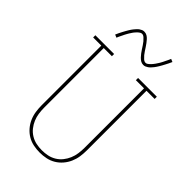

<svg xmlns="http://www.w3.org/2000/svg" viewBox="-283 -1060 1166 1166"><g transform="rotate(45 300.0 -476.5)"><path d="M300 8Q273 8 246 2.5Q219 -3 195.5 -17Q172 -31 154 -52Q136 -73 125 -98Q114 -123 110 -150Q106 -177 106 -205V-716H36V-735H197V-716H127V-205Q127 -180 130.5 -155.5Q134 -131 143.5 -108.5Q153 -86 168.5 -66.5Q184 -47 205.5 -34Q227 -21 251 -16Q275 -11 300 -11Q325 -11 349 -16Q373 -21 394.5 -34Q416 -47 431.5 -66.5Q447 -86 456.5 -108.5Q466 -131 469.5 -155.5Q473 -180 473 -205V-716H403V-735H564V-716H494V-205Q494 -177 490 -150Q486 -123 475 -98Q464 -73 446 -52Q428 -31 404.5 -17Q381 -3 354 2.5Q327 8 300 8ZM369 -813Q356 -813 345.5 -819.5Q335 -826 326.5 -835Q318 -844 311 -853.5Q304 -863 297 -873.5Q290 -884 283 -895Q276 -906 268.5 -915Q261 -924 251 -933Q241 -942 231 -942Q226 -942 223.5 -941Q221 -940 217.5 -938Q214 -936 209.5 -932.5Q205 -929 200 -923.5Q195 -918 192.5 -915Q190 -912 187.5 -909Q185 -906 183 -902.5Q181 -899 178.5 -895.5Q176 -892 173.5 -888Q171 -884 168.5 -879.5Q166 -875 163.5 -870.5Q161 -866 158.5 -861Q156 -856 153.5 -850.5Q151 -845 148 -839.5Q145 -834 142.5 -828Q140 -822 137 -815L118 -823Q123 -835 128 -845Q133 -855 138 -864.5Q143 -874 147.5 -882Q152 -890 156.5 -897.5Q161 -905 165 -911Q169 -917 173.5 -922.5Q178 -928 185.5 -936.5Q193 -945 200.5 -950Q208 -955 215 -958Q222 -961 231 -961Q244 -961 254.5 -955Q265 -949 273.5 -939.5Q282 -930 289 -920.5Q296 -911 303 -900.5Q310 -890 317 -879Q324 -868 331.5 -859Q339 -850 349 -841Q359 -832 369 -832Q374 -832 376.5 -833Q379 -834 382.5 -836Q386 -838 390.5 -842Q395 -846 400 -851Q405 -856 407.5 -859.5Q410 -863 412.5 -866Q415 -869 417 -872Q419 -875 421.5 -879Q424 -883 426.5 -886.5Q429 -890 431.5 -894.5Q434 -899 436.5 -903.5Q439 -908 441.5 -913Q444 -918 446.5 -923.5Q449 -929 452 -934.5Q455 -940 457.5 -946Q460 -952 463 -959L482 -951Q477 -940 472 -929.5Q467 -919 462 -910Q457 -901 452.5 -892.5Q448 -884 443.5 -877Q439 -870 435 -863.5Q431 -857 426.5 -851.5Q422 -846 414.5 -837.5Q407 -829 399.5 -824Q392 -819 385 -816Q378 -813 369 -813Z"/></g></svg>

Font: Iosevka HT Thin Extended
Style: Regular
Weight: 100
Width: 7
Monospace: yes
Designer: Belleve Invis
Foundry: Belleve Invis
Version: Version 32.3.0; ttfautohint (v1.8.4)